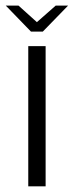

<svg xmlns="http://www.w3.org/2000/svg" viewBox="-47 -658 260 678"><path d="M52.8 0V-495H114.1V0ZM62.4 -546.4 -26.6 -638.2H18.4L83.3 -579.8L149.7 -638.2H193.4L104.1 -546.4Z"/></svg>

Font: Alumni Sans Thin
Style: Regular
Weight: 100
Designer: Robert E. Leuschke
Foundry: Robert E. Leuschke
Version: Version 1.018